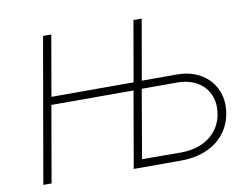

<svg xmlns="http://www.w3.org/2000/svg" viewBox="-76 -808 1192 916"><g transform="rotate(-10 520.0 -350.0)"><path d="M623 -700 572 -407H174L225 -700H185L63 0H103L167 -369H565L501 0H728C893 1 985 -99 985 -224C985 -327 905 -408 784 -408H612L663 -700ZM548 -39 605 -370H777C878 -370 943 -308 943 -222C943 -114 863 -37 734 -38Z"/></g></svg>

Font: Fixel Display 20240404 ExLight
Style: Italic
Weight: 200
Italic angle: -10°
Designer: AlfaBravo + MacPaw
Foundry: Kyrylo Tkachov, Marchela Mozhyna, Serhii Makarenko, Maria Weinstein, Zakhar Kryvoshyya
Version: Version 1.211;Glyphs 3.2 (3225)